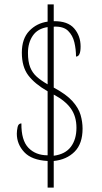

<svg xmlns="http://www.w3.org/2000/svg" viewBox="-20 -780 465 879"><path d="M198 -43Q125 -47 91 -83.5Q57 -120 57 -168Q57 -181 60.5 -198Q64 -215 78 -215Q77 -138 110 -103.5Q143 -69 198 -69V-362Q139 -396 109.5 -435Q80 -474 80 -539Q80 -603 114 -638.5Q148 -674 198 -681V-760H226V-683Q290 -684 319.5 -650Q349 -616 349 -567Q349 -521 328 -521Q328 -554 320.5 -586Q313 -618 291.5 -639Q270 -660 226 -658V-379Q284 -348 312 -316.5Q340 -285 349 -253.5Q358 -222 358 -191Q358 -122 321.5 -85.5Q285 -49 226 -43V79H198ZM198 -656Q152 -649 130 -616.5Q108 -584 108 -538Q108 -498 118 -472.5Q128 -447 148 -429Q168 -411 198 -394ZM226 -67Q279 -74 304.5 -108Q330 -142 330 -195Q330 -247 304.5 -283Q279 -319 226 -347Z"/></svg>

Font: Noto Serif Tamil ExtraCondensed Thin
Style: Regular
Weight: 100
Width: 2
Designer: Indian Type Foundry, Tom Grace, and the Monotype Design Team
Foundry: Monotype Imaging Inc.
Version: Version 2.004; ttfautohint (v1.8.4.7-5d5b)